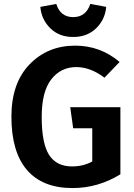

<svg xmlns="http://www.w3.org/2000/svg" viewBox="-20 -940 681 976"><path d="M185 -905 266 -920Q287 -853 352 -853Q417 -853 439 -920L520 -905Q514 -840 468.5 -796Q423 -752 352 -752Q281 -752 236 -796Q191 -840 185 -905ZM362 -708Q490 -708 588 -625L511 -545Q440 -599 368 -599Q289 -599 240.5 -536.5Q192 -474 192 -346Q192 -211 229.5 -152.5Q267 -94 346 -94Q403 -94 449 -119V-288H352L337 -395H592V-54Q478 16 349 16Q196 16 117 -76Q38 -168 38 -347Q38 -517 130 -612.5Q222 -708 362 -708Z"/></svg>

Font: FiraGO SemiBold
Style: Regular
Weight: 600
Designer: bBox Type
Foundry: bBox Type GmbH
Version: Version 1.001;PS 001.001;hotconv 1.0.88;makeotf.lib2.5.64775